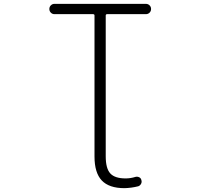

<svg xmlns="http://www.w3.org/2000/svg" viewBox="-20 -774 1040 1001"><path d="M472.7 -693.4Q472.7 -700.2 464.8 -700.2H263.7Q252.9 -700.2 245.1 -708Q237.3 -715.8 237.3 -727.1Q237.3 -738.3 245.1 -746.1Q252.9 -753.9 263.7 -753.9H740.2Q752 -753.9 759.8 -746.1Q767.6 -738.3 767.6 -727.1Q767.6 -715.8 759.8 -708Q752 -700.2 740.2 -700.2H539.1Q531.2 -700.2 531.2 -693.4V41Q531.2 104.5 555.2 130.4Q579.1 156.2 634.8 156.2Q660.2 156.2 685.5 148.4Q695.3 145.5 705.1 149.9Q714.8 154.3 716.8 164.1Q720.7 174.8 715.3 184.6Q710 194.3 700.2 197.3Q665 206.1 628.9 207Q548.8 207 510.7 167Q472.7 127 472.7 42Z"/></svg>

Font: Rounded-X Mgen+ 2m light
Style: Regular
Weight: 200
Designer: [Source Han Sans]
Ryoko NISHIZUKA  (kana & ideographs); Paul D. Hunt (Latin, Greek & Cyrillic); Wenlong ZHANG  (bopomofo
Version: Version 1.059.20150602